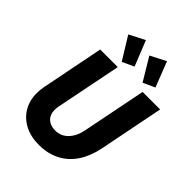

<svg xmlns="http://www.w3.org/2000/svg" viewBox="-271 -1115 1260 1260"><g transform="rotate(45 359.5 -484.5)"><path d="M70.3 -223.1Q70.3 -254.9 76.7 -286.6L162.6 -719.7H325.7L233.9 -259.3Q231 -243.2 231 -228.5Q231 -185.1 257.3 -159.9Q283.7 -134.8 328.6 -134.8Q382.3 -134.8 418.5 -172.4Q454.6 -210 467.3 -273.4L556.2 -719.7H718.8L629.4 -268.6Q611.8 -181.6 570.6 -119.6Q529.3 -57.6 465.8 -24.9Q402.3 7.8 320.3 7.8Q246.1 7.8 189.5 -21Q132.8 -49.8 101.6 -102.1Q70.3 -154.3 70.3 -223.1ZM222.7 -919.9 331.1 -975.6 401.4 -799.8 319.8 -762.2ZM418.5 -919.9 526.9 -975.6 595.2 -799.8 513.2 -762.2Z"/></g></svg>

Font: Reddit Sans Vanilla ExtraBold
Style: Italic
Weight: 800
Italic angle: -11.25°
Designer: Stephen Hutchings
Version: Version 1.013